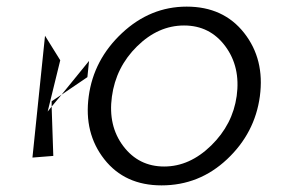

<svg xmlns="http://www.w3.org/2000/svg" viewBox="-20 -550 852 580"><path d="M544 -530Q655 -530 717.5 -450.5Q780 -371 765 -259Q750 -148 666 -69Q582 10 468 10Q357 10 295 -69Q233 -148 248 -259Q263 -370 348.5 -450Q434 -530 544 -530ZM695 -260Q707 -348 660.5 -410.5Q614 -473 536 -473Q458 -473 394 -410Q330 -347 318 -258Q306 -170 352.5 -108.5Q399 -47 476 -47Q553 -47 618 -110.5Q683 -174 695 -260ZM162 -368 124 -213 136 -228 141 -79 78 -74 116 -442ZM249 -366 244 -317 166 -264ZM136 -244 166 -264 136 -228Z"/></svg>

Font: Raleway-v4020
Style: Italic
Weight: 400
Italic angle: -12°
Designer: Matt McInerney, Pablo Impallari, Rodrigo Fuenzalida
Foundry: Matt McInerney, Pablo Impallari, Rodrigo Fuenzalida
Version: Version 4.020;PS 004.020;hotconv 1.0.88;makeotf.lib2.5.64775